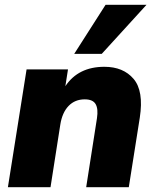

<svg xmlns="http://www.w3.org/2000/svg" viewBox="-20 -782 646 802"><path d="M13 0 91 -492H264L253 -422Q307 -503 416 -503Q495 -503 538 -452.5Q581 -402 564 -291L518 0H340L385 -288Q391 -327 379.5 -347Q368 -367 334 -367Q293 -367 266.5 -339.5Q240 -312 232 -262L191 0ZM290 -557 421 -762H592L405 -557Z"/></svg>

Font: Nunito Sans Black
Style: Italic
Weight: 900
Italic angle: -9°
Designer: Vernon Adams
Foundry: Vernon Adams
Version: Version 3.006; ttfautohint (v1.8.3)